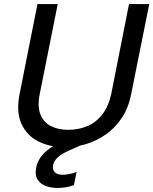

<svg xmlns="http://www.w3.org/2000/svg" viewBox="-20 -720 757 948"><path d="M165 -700H265L176 -255Q164 -195 179.5 -155.5Q195 -116 231 -97.5Q267 -79 317 -79Q368 -79 411.5 -97.5Q455 -116 485.5 -155.5Q516 -195 529 -255L617 -700H717L628 -257Q615 -189 582.5 -139.5Q550 -90 504.5 -57.5Q459 -25 406 -9Q353 7 299 7Q227 7 170 -21.5Q113 -50 86 -108.5Q59 -167 77 -257ZM357 -51 373 0 315 26Q278 43 262 60Q246 77 242 95Q238 118 251 130.5Q264 143 290 143Q304 143 322 139.5Q340 136 358 129L345 194Q327 201 306 204.5Q285 208 264 208Q233 208 206.5 198.5Q180 189 165.5 166.5Q151 144 159 106Q164 81 180 57.5Q196 34 226.5 12Q257 -10 306 -31Z"/></svg>

Font: Albert Sans Medium
Style: Italic
Weight: 500
Italic angle: -11.25°
Designer: Andreas Rasmussen
Foundry: a.Foundry
Version: Version 1.025